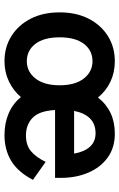

<svg xmlns="http://www.w3.org/2000/svg" viewBox="146 -680 544 877"><g transform="rotate(90 418.5 -241.0)"><path d="M259 11Q195 11 144.5 -20.5Q94 -52 65 -108.5Q36 -165 36 -241Q36 -317 65 -373.5Q94 -430 144.5 -461.5Q195 -493 259 -493Q310 -493 352.5 -473Q395 -453 425 -416Q485 -493 590 -493Q654 -493 699 -460.5Q744 -428 768 -372Q792 -316 792 -246V-220H482Q486 -148 517.5 -117.5Q549 -87 598 -87Q642 -87 669.5 -109.5Q697 -132 719 -177L801 -119Q765 -50 714 -19.5Q663 11 597 11Q542 11 497.5 -8Q453 -27 423 -64Q393 -29 351 -9Q309 11 259 11ZM259 -91Q307 -91 338 -130.5Q369 -170 369 -241Q369 -312 338 -351.5Q307 -391 259 -391Q210 -391 180 -352Q150 -313 150 -241Q150 -169 180 -130Q210 -91 259 -91ZM486 -307H681Q673 -354 649.5 -379.5Q626 -405 588 -405Q506 -405 486 -307Z"/></g></svg>

Font: Zen Kaku Gothic Antique
Style: Bold
Weight: 700
Designer: Yoshimichi Ohira
Foundry: Positype
Version: Version 1.001